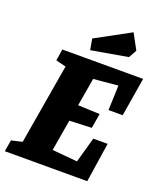

<svg xmlns="http://www.w3.org/2000/svg" viewBox="-169 -922 858 1018"><g transform="rotate(20 260.0 -413.0)"><path d="M423 -393 428 -533 290 -520 263 -362 386 -357 372 -274 247 -269 217 -93 359 -80 399 -223H480L446 0H-19L-8 -65L53 -79L130 -532L73 -546L83 -611H539L503 -393ZM212 -720 407 -826 454 -739 429 -694 223 -658Z"/></g></svg>

Font: Grenze ExtraBold
Style: Italic
Weight: 800
Italic angle: -10°
Designer: Renata Polastri
Foundry: Omnibus-Type
Version: Version 1.002; ttfautohint (v1.8)